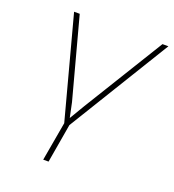

<svg xmlns="http://www.w3.org/2000/svg" viewBox="-133 -633 853 939"><g transform="rotate(20 293.5 -163.5)"><path d="M552.7 -527.8H583.5L260.3 0L225.6 202.6H197.8L233.4 0L92.3 -528.8H121.6L233.9 -109.9L250 -33.7H250.5L296.9 -111.8Z"/></g></svg>

Font: Roboto Mono Thin
Style: Italic
Weight: 250
Designer: Google
Version: Version 2.000985; 2015; ttfautohint (v1.3)